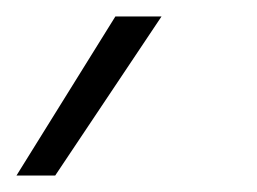

<svg xmlns="http://www.w3.org/2000/svg" viewBox="-47 -67 312 233"><path d="M93 -47H149L20 146H-27Z"/></svg>

Font: Prompt ExtraLight
Style: Italic
Weight: 275
Italic angle: -12°
Designer: Katatrad Team
Foundry: CadsonDemak
Version: Version 1.000